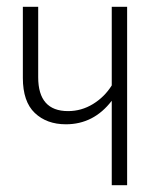

<svg xmlns="http://www.w3.org/2000/svg" viewBox="-20 -542 480 562"><path d="M307.1 -522H352.1V0H307.1V-247.1Q254.4 -178.2 172.9 -178.2Q116.7 -178.2 81.8 -211.4Q46.9 -244.6 46.9 -314V-522H91.8V-315.9Q91.8 -216.8 179.2 -216.8Q218.3 -216.8 252.2 -237.5Q286.1 -258.3 307.1 -292Z"/></svg>

Font: Fira Sans Compressed ExtraLight
Style: Regular
Weight: 250
Width: 1
Designer: Carrois Corporate & Edenspiekermann AG
Foundry: Carrois Corporate GbR & Edenspiekermann AG
Version: Version 4.203;PS 004.203;hotconv 1.0.88;makeotf.lib2.5.64775